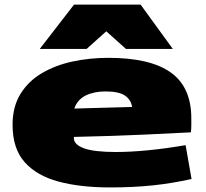

<svg xmlns="http://www.w3.org/2000/svg" viewBox="-20 -810 902 840"><path d="M460 10Q332 10 236.5 -15.5Q141 -41 88 -100.5Q35 -160 35 -264Q35 -343 69.5 -399Q104 -455 163.5 -490Q223 -525 298 -541Q373 -557 454 -557Q637 -557 727 -493Q817 -429 817 -292Q817 -280 817 -262.5Q817 -245 815 -231Q734 -227 609 -221Q484 -215 304 -211Q303 -209 303 -205Q304 -177 348 -161Q392 -145 488 -145Q550 -145 627.5 -152.5Q705 -160 792 -175L818 -27Q734 -8 649 1Q564 10 460 10ZM305 -335Q378 -337 446.5 -339Q515 -341 558 -342Q553 -374 526.5 -392Q500 -410 441 -410Q392 -410 355.5 -392.5Q319 -375 305 -335ZM154 -596 304 -790H595L736 -596H531L445 -673L359 -596Z"/></svg>

Font: Georama Extra Expanded ExtraBold
Style: Regular
Weight: 800
Width: 8
Designer: Jean-Baptiste Levee
Foundry: Production Type
Version: Version 1.000